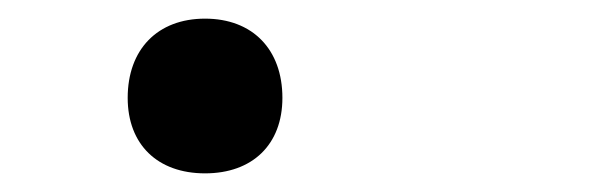

<svg xmlns="http://www.w3.org/2000/svg" viewBox="-20 -451 640 206"><path d="M200 -265C251 -265 283 -296 283 -346C283 -398 251 -431 200 -431C149 -431 117 -398 117 -346C117 -296 149 -265 200 -265Z"/></svg>

Font: Tekne LDO
Style: Regular
Weight: 400
Monospace: yes
Designer: Alessio Laiso, Mario Rullo, Paolo Rosset
Foundry: Alessio Laiso
Version: Version 1.000;hotconv 1.0.109;makeotfexe 2.5.65596